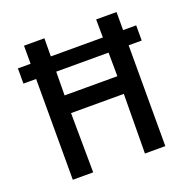

<svg xmlns="http://www.w3.org/2000/svg" viewBox="-124 -817 926 938"><g transform="rotate(-20 338.5 -348.5)"><path d="M647 -603V-524H32V-603ZM98 0V-697H204L201 -366L154 -401H523L476 -366L473 -697H579V0H473L476 -344L523 -309H154L201 -344L204 0Z"/></g></svg>

Font: Ruda SemiBold
Style: Regular
Weight: 600
Designer: Mariela Monsalve and Angelina Sanchez
Foundry: Mariela Monsalve and Angelina Sanchez
Version: Version 2.001